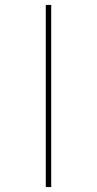

<svg xmlns="http://www.w3.org/2000/svg" viewBox="-20 -760 394 780"><path d="M166 0V-740H188V0Z"/></svg>

Font: Lexend Mega Thin
Style: Regular
Weight: 250
Version: Version 1.007